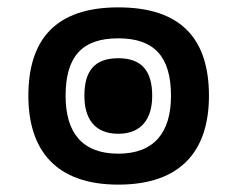

<svg xmlns="http://www.w3.org/2000/svg" viewBox="-20 -488 643 521"><path d="M301 13C472 13 547 -80 547 -228C547 -382 472 -468 301 -468C132 -468 57 -382 57 -228C57 -80 132 13 301 13ZM301 -71C203 -71 158 -128 158 -228C158 -335 203 -384 301 -384C398 -384 444 -335 444 -228C444 -128 398 -71 301 -71ZM301 -125C365 -125 393 -167 393 -228C393 -295 365 -330 301 -330C236 -330 209 -295 209 -228C209 -167 236 -125 301 -125Z"/></svg>

Font: Noto Sans Thai UI SemCond
Style: Bold
Weight: 700
Width: 4
Designer: Monotype Design Team
Foundry: Monotype Imaging Inc.
Version: Version 2.000